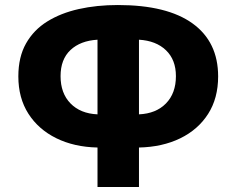

<svg xmlns="http://www.w3.org/2000/svg" viewBox="-20 -744 942 764"><path d="M368 0V-157Q275 -159 204 -194Q133 -229 93 -291.5Q53 -354 53 -440Q53 -517 83.5 -571Q114 -625 168 -658.5Q222 -692 293.5 -708Q365 -724 449 -724Q645 -724 746.5 -650.5Q848 -577 848 -440Q848 -353 808 -290.5Q768 -228 697 -193.5Q626 -159 533 -157V0ZM368 -289V-586Q300 -582 260.5 -545Q221 -508 221 -441Q221 -373 260.5 -332.5Q300 -292 368 -289ZM533 -289Q601 -292 640.5 -332.5Q680 -373 680 -441Q680 -506 640.5 -544Q601 -582 533 -586Z"/></svg>

Font: Noto Sans Georgian ExtraBold
Style: Regular
Weight: 800
Designer: Monotype Design Team, Akaki Razmadze
Foundry: Google LLC
Version: Version 2.005; ttfautohint (v1.8.4.7-5d5b)